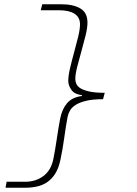

<svg xmlns="http://www.w3.org/2000/svg" viewBox="-20 -728 640 900"><path d="M6 152 11 124H98Q147 124 183 97.5Q219 71 230 18Q239 -27 246 -75.5Q253 -124 262 -172Q271 -217 294.5 -244.5Q318 -272 364 -278V-282Q329 -286 314.5 -307Q300 -328 300 -348Q300 -373 308.5 -409Q317 -445 327.5 -483Q338 -521 346.5 -556Q355 -591 355 -614Q355 -647 329.5 -663.5Q304 -680 256 -680H171L178 -708H268Q323 -708 356.5 -688.5Q390 -669 390 -622Q390 -597 381 -561Q372 -525 361.5 -487.5Q351 -450 342 -415Q333 -380 333 -358Q333 -346 338 -334.5Q343 -323 357.5 -314Q372 -305 399 -299Q426 -293 471 -293L463 -263Q415 -263 384 -255.5Q353 -248 335 -236.5Q317 -225 308.5 -210.5Q300 -196 297 -181Q288 -133 281 -81Q274 -29 263 22Q255 60 239.5 85Q224 110 202.5 125Q181 140 154.5 146Q128 152 98 152Z"/></svg>

Font: Source Code Pro Light
Style: Italic
Weight: 300
Italic angle: -11°
Monospace: yes
Designer: Paul D. Hunt, Teo Tuominen
Foundry: Adobe Systems Incorporated
Version: Version 1.050;PS 1.000;hotconv 16.6.51;makeotf.lib2.5.65220